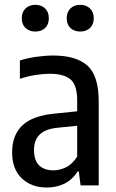

<svg xmlns="http://www.w3.org/2000/svg" viewBox="-20 -788 495 816"><path d="M179 9Q113.5 9 72.5 -30.2Q31.5 -69.5 31.5 -140.5Q31.5 -214 75.5 -255.5Q119.5 -297 215.5 -305.5L308 -315V-361Q308 -426.5 279.8 -450.5Q251.5 -474.5 191.5 -474.5Q164 -474.5 130.5 -469.2Q97 -464 64.5 -453V-531Q95 -541 133.8 -546.5Q172.5 -552 206.5 -552Q303.5 -552 351.5 -509.2Q399.5 -466.5 399.5 -357V0H322.5L315 -59H309.5Q287.5 -24 253.8 -7.5Q220 9 179 9ZM124.5 -151Q124.5 -106.5 146.2 -85.2Q168 -64 207.5 -64Q232.5 -64 259.5 -76.5Q286.5 -89 308 -122.5V-253.5L224 -245Q124.5 -235.5 124.5 -151ZM321 -654Q295 -654 279.2 -669Q263.5 -684 263.5 -710.5Q263.5 -736.5 279.2 -752Q295 -767.5 321 -767.5Q346.5 -767.5 362.5 -752Q378.5 -736.5 378.5 -710.5Q378.5 -684 362.5 -669Q346.5 -654 321 -654ZM130 -654Q104.5 -654 88.5 -669Q72.5 -684 72.5 -710.5Q72.5 -736.5 88.5 -752Q104.5 -767.5 130 -767.5Q156 -767.5 171.8 -752Q187.5 -736.5 187.5 -710.5Q187.5 -684 171.8 -669Q156 -654 130 -654Z"/></svg>

Font: Encode Sans Condensed Medium
Style: Regular
Weight: 500
Width: 3
Designer: Multiple Designers
Foundry: Impallari Type
Version: Version 3.000; ttfautohint (v1.8.3) -l 8 -r 50 -G 200 -x 14 